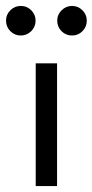

<svg xmlns="http://www.w3.org/2000/svg" viewBox="-56 -630 313 650"><path d="M64.9 -415.5H137.2V0H64.9ZM-21 -595.2Q-6.3 -609.9 14.2 -609.9Q35.2 -609.9 49.8 -595.2Q64.5 -580.6 64.5 -560.1Q64.5 -539.1 49.6 -524.4Q34.7 -509.8 14.2 -509.8Q-6.3 -509.8 -21 -524.4Q-35.6 -539.1 -35.6 -560.5Q-35.6 -580.6 -21 -595.2ZM137.7 -560.5Q137.7 -580.6 152.6 -595.2Q167.5 -609.9 188 -609.9Q208.5 -609.9 223.1 -595.2Q237.8 -580.6 237.8 -560.1Q237.8 -539.1 223.1 -524.4Q208.5 -509.8 188 -509.8Q167 -509.8 152.3 -524.4Q137.7 -539.1 137.7 -560.5Z"/></svg>

Font: NMS Futura Pro Book
Style: Regular
Weight: 400
Designer: Blend3rman
Version: Version 0.1